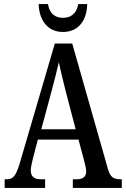

<svg xmlns="http://www.w3.org/2000/svg" viewBox="-20 -929 622 949"><path d="M291 -771C372 -771 410 -834 411 -909H367C358 -861 330 -841 291 -841C253 -841 225 -861 217 -909H171C173 -834 212 -771 291 -771ZM3 0H203V-43H179C145 -43 132 -61 132 -87C132 -105 140 -131 143 -147L167 -239H368L395 -138C400 -120 406 -95 406 -81C406 -57 391 -43 361 -43H340V0H582V-43H574C541 -43 525 -54 514 -92L337 -714H251L77 -120C58 -57 43 -43 14 -43H3ZM184 -290 238 -490C251 -538 262 -585 271 -622C278 -585 290 -538 304 -481L354 -290Z"/></svg>

Font: Noto Serif Bengali ExtraCondensed Medium
Style: Regular
Weight: 500
Width: 2
Designer: Juan Bruce, Universal Thirst, Indian Type Foundry and the Monotype Design Team.
Foundry: Monotype Imaging Inc.
Version: Version 2.003